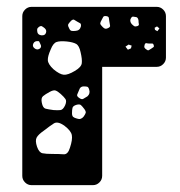

<svg xmlns="http://www.w3.org/2000/svg" viewBox="-20 -540 524 560"><path d="M72 0Q61 0 53 -8Q45 -16 45 -27V-493Q45 -504 53 -512Q61 -520 72 -520H437Q448 -520 456 -512Q464 -504 464 -493V-372Q464 -361 456 -353Q448 -345 437 -345H278V-27Q278 -16 270 -8Q262 0 251 0ZM290 -493Q283 -494 281 -490.5Q279 -487 276 -481Q273 -476 272.5 -472.5Q272 -469 276 -465Q281 -459 285 -457Q289 -455 295 -458Q302 -461 301 -465.5Q300 -470 299 -477Q298 -483 297.5 -487.5Q297 -492 290 -493ZM378 -490Q372 -491 368.5 -491.5Q365 -492 362 -487Q357 -479 364 -470Q369 -465 372 -463.5Q375 -462 381 -464Q386 -466 385 -470Q384 -474 384 -480Q383 -488 378 -490ZM205 -477Q199 -481 196 -482.5Q193 -484 188 -480Q182 -474 179.5 -470Q177 -466 181 -459Q184 -451 188.5 -450Q193 -449 201 -450Q213 -451 216 -463Q217 -470 214 -472Q211 -474 205 -477ZM110 -458Q105 -462 102 -463.5Q99 -465 94 -462Q89 -458 88.5 -455Q88 -452 89 -446Q91 -438 101 -437Q111 -436 114 -444Q117 -452 110 -458ZM445 -457 438 -463 431 -459 432 -453 439 -449ZM98 -411Q96 -416 94.5 -418.5Q93 -421 87 -420Q78 -419 76 -409Q75 -402 84 -397Q91 -394 97 -399Q102 -404 98 -411ZM215 -388Q211 -407 202 -412Q193 -417 175 -419Q155 -421 145 -417.5Q135 -414 128 -396Q119 -376 119.5 -364.5Q120 -353 136 -338Q154 -323 166 -322Q178 -321 198 -333Q217 -344 218.5 -355.5Q220 -367 215 -388ZM416 -413Q411 -413 407.5 -414Q404 -415 402 -410Q400 -404 401.5 -401Q403 -398 408 -395Q412 -392 414.5 -394Q417 -396 421 -398Q425 -401 427.5 -402.5Q430 -404 428 -409Q427 -413 424 -413Q421 -413 416 -413ZM364 -407 355 -410 346 -404 353 -395 362 -399ZM240 -279Q238 -286 234.5 -287Q231 -288 224 -288Q214 -288 211 -278Q208 -270 205.5 -265Q203 -260 210 -255Q218 -249 222.5 -251.5Q227 -254 235 -259Q244 -267 240 -279ZM157 -266Q148 -274 142 -276Q136 -278 125 -272Q112 -265 105.5 -259.5Q99 -254 102 -240Q105 -225 113 -223Q121 -221 136 -219Q149 -218 156.5 -219Q164 -220 170 -233Q175 -245 171 -251Q167 -257 157 -266ZM226 -222Q220 -230 216 -233.5Q212 -237 202 -234Q193 -231 191.5 -225.5Q190 -220 190 -210Q190 -202 193.5 -199Q197 -196 205 -194Q216 -190 224 -200Q229 -207 230 -211Q231 -215 226 -222ZM167 -174Q148 -187 137 -180Q126 -173 108 -159Q92 -148 87 -139Q82 -130 88 -112Q94 -95 104 -93Q114 -91 132 -91Q153 -91 165.5 -90Q178 -89 184 -109Q192 -133 189.5 -146Q187 -159 167 -174Z"/></svg>

Font: Rubik Moonrocks
Style: Regular
Weight: 400
Designer: Hubert and Fischer, NaN
Foundry: Hubert and Fischer, NaN
Version: Version 2.200